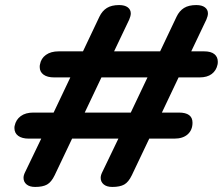

<svg xmlns="http://www.w3.org/2000/svg" viewBox="-20 -730 881 759"><path d="M841 -486Q841 -479 840 -475Q835 -451 817 -437.5Q799 -424 769 -424H686L620 -285H687Q741 -285 741 -245Q741 -216 722 -199Q703 -182 669 -182H570L501 -37Q488 -10 471 -0.5Q454 9 424 9Q402 9 390 -1Q378 -11 378 -27Q378 -37 384 -49L448 -182H265L196 -37Q183 -10 166 -0.5Q149 9 119 9Q97 9 85 -1Q73 -11 73 -27Q73 -37 79 -49L143 -182H94Q67 -182 52 -193Q37 -204 37 -224Q37 -230 38 -233Q43 -257 62 -271Q81 -285 112 -285H192L258 -424H194Q167 -424 152 -435Q137 -446 137 -465Q137 -472 138 -475Q142 -499 161.5 -513Q181 -527 212 -527H308L373 -664Q384 -687 402.5 -698.5Q421 -710 451 -710Q473 -710 485 -701Q497 -692 497 -677Q497 -667 491 -653L431 -527H613L678 -664Q689 -687 707.5 -698.5Q726 -710 756 -710Q778 -710 790 -701Q802 -692 802 -677Q802 -667 796 -653L736 -527H787Q814 -527 827.5 -516Q841 -505 841 -486ZM563 -424H381L315 -285H497Z"/></svg>

Font: Kodchasan
Style: Bold Italic
Weight: 700
Italic angle: -10°
Version: Version 1.000; ttfautohint (v1.6)